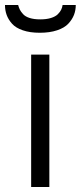

<svg xmlns="http://www.w3.org/2000/svg" viewBox="-54 -743 321 763"><path d="M104 -612.8Q64.9 -612.8 36.6 -622.6Q8.3 -632.3 -6.3 -648.9Q-21 -665.5 -27.6 -683.8Q-34.2 -702.1 -34.2 -723.1H18.1Q21 -712.4 24.9 -704.6Q28.8 -696.8 37.8 -686.8Q46.9 -676.8 64.2 -671.4Q81.5 -666 106 -666Q130.9 -666 148.7 -671.6Q166.5 -677.2 175.8 -686.5Q185.1 -695.8 189.2 -704.6Q193.4 -713.4 194.8 -723.1H247.1Q247.1 -702.1 240 -683.8Q232.9 -665.5 217.5 -648.9Q202.1 -632.3 172.9 -622.6Q143.6 -612.8 104 -612.8ZM69.8 0V-525.9H142.1V0Z"/></svg>

Font: Archivo Light
Style: Regular
Weight: 300
Designer: Hector Gatti
Foundry: Omnibus-Type
Version: Version 2.001